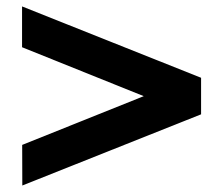

<svg xmlns="http://www.w3.org/2000/svg" viewBox="-20 -615 688 592"><path d="M48.8 -43 48.4 -168.2 423.2 -318.5 48 -469.4V-595.2L600 -375.2V-262.5Z"/></svg>

Font: Geologica-Sharp
Style: Regular
Weight: 100
Designer: Sindre Bremnes, Frode Helland
Foundry: Monokrom Skriftforlag AS
Version: Version 1.010;gftools[0.9.28]